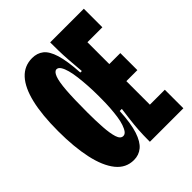

<svg xmlns="http://www.w3.org/2000/svg" viewBox="-192 -780 900 900"><g transform="rotate(-45 258.5 -330.0)"><path d="M172 8Q119 8 84.5 -35Q50 -78 33 -156Q16 -234 16 -339Q16 -447 33.5 -520Q51 -593 85.5 -630.5Q120 -668 172 -668Q205 -668 228 -650Q251 -632 265 -587Q279 -542 284 -460H294Q290 -506 287.5 -541Q285 -576 284.5 -603Q284 -630 284 -652V-660H408V0H285V-12Q285 -44 287 -75.5Q289 -107 293 -139Q297 -171 301 -202H287Q283 -123 268 -77.5Q253 -32 229 -12Q205 8 172 8ZM334 0V-123H507V0ZM216 -107Q227 -107 235 -117.5Q243 -128 249.5 -147Q256 -166 259.5 -190.5Q263 -215 265 -243.5Q267 -272 267 -302V-328Q267 -359 265 -390.5Q263 -422 259.5 -451Q256 -480 250 -502Q244 -524 235.5 -537Q227 -550 216 -550Q202 -550 192.5 -525.5Q183 -501 179 -447.5Q175 -394 175 -306Q175 -250 178 -205Q181 -160 189.5 -133.5Q198 -107 216 -107ZM334 -279V-392H481V-279ZM334 -537V-660H507V-537Z"/></g></svg>

Font: Bricolage Grotesque 96pt ExtraBold Condensed
Style: Regular
Weight: 800
Width: 3
Version: Version 1.001;gftools[0.9.33.dev8+g029e19f]